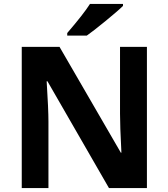

<svg xmlns="http://www.w3.org/2000/svg" viewBox="-20 -951 852 971"><path d="M723 0V-714H587V-376C587 -337 589 -272 594 -179H591L281 -714H90V0H225V-336C225 -377 222 -445 216 -540H220L531 0ZM602 -921V-931H435C414 -898 376 -849 320 -784V-771H419C456 -796 572 -891 602 -921Z"/></svg>

Font: Passageway
Style: Regular
Weight: 700
Foundry: Ascender Corporation
Version: Version 1.11